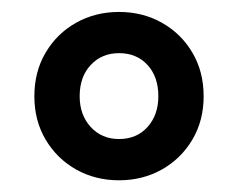

<svg xmlns="http://www.w3.org/2000/svg" viewBox="-20 -706 405 328"><path d="M183.3 -398Q143 -398 110.1 -416.4Q77.3 -434.9 58 -467.4Q38.7 -499.9 38.7 -541.6Q38.7 -583.6 58 -616.2Q77.3 -648.8 110.1 -667.2Q143 -685.6 183.3 -685.6Q223.7 -685.6 256.5 -667.2Q289.3 -648.8 308.6 -616.2Q327.9 -583.6 327.9 -541.6Q327.9 -499.9 308.6 -467.4Q289.3 -434.9 256.5 -416.4Q223.7 -398 183.3 -398ZM183.3 -468.5Q213.5 -468.5 232 -489Q250.5 -509.6 250.5 -541.6Q250.5 -574.9 232 -595Q213.5 -615.2 183.3 -615.2Q153.9 -615.2 135 -595Q116.1 -574.9 116.1 -541.6Q116.1 -509.6 135 -489Q153.9 -468.5 183.3 -468.5Z"/></svg>

Font: Source Sans Variable
Style: Regular
Weight: 200
Designer: Paul D. Hunt
Foundry: Adobe Systems Incorporated
Version: Version 3.006;hotconv 1.0.111;makeotfexe 2.5.65597